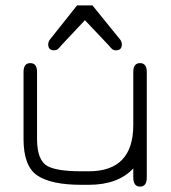

<svg xmlns="http://www.w3.org/2000/svg" viewBox="-20 -694 644 721"><path d="M167 -544.9 269.5 -673.8H327.1L431.6 -544.9Q437.5 -537.1 437.5 -527.3Q437.5 -504.9 415 -504.9Q404.3 -504.9 396.5 -514.2Q388.7 -523.4 387.7 -524.4L298.8 -618.2L210.9 -524.4Q209 -522.5 206.1 -518.6Q203.1 -514.6 201.2 -513.2Q199.2 -511.7 197.3 -509.8Q193.4 -505.9 183.6 -504.9Q161.1 -504.9 161.1 -527.3Q161.1 -537.1 167 -544.9ZM313.5 -50.8Q480.5 -50.8 480.5 -224.6V-423.8Q480.5 -457 505.9 -457Q531.2 -457 531.2 -423.8V-27.3Q531.2 6.8 505.9 6.8Q480.5 6.8 480.5 -28.3V-61.5Q422.9 0 313.5 0H285.2Q172.9 0 120.6 -34.7Q68.4 -69.3 68.4 -171.9V-423.8Q68.4 -457 93.8 -457Q119.1 -457 119.1 -423.8V-172.9Q119.1 -91.8 158.2 -70.3Q194.3 -50.8 285.2 -50.8Z"/></svg>

Font: Jura
Style: Book
Weight: 400
Version: Version 2.5